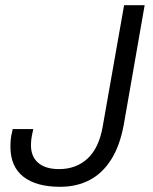

<svg xmlns="http://www.w3.org/2000/svg" viewBox="-20 -706 587 738"><path d="M211 12Q119 12 69.5 -27Q20 -66 20 -143Q20 -153 21 -167.5Q22 -182 29 -210H108Q101 -180 100 -167.5Q99 -155 99 -148Q99 -104 127 -80Q155 -56 207 -56Q273 -56 317 -97Q361 -138 375 -221L457 -686H536L456 -228Q441 -146 407.5 -93Q374 -40 324.5 -14Q275 12 211 12Z"/></svg>

Font: Archivo SemiBold Light
Style: Italic
Weight: 300
Italic angle: -10°
Version: Version 2.001